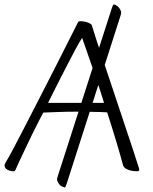

<svg xmlns="http://www.w3.org/2000/svg" viewBox="-20 -746 677 851"><path d="M40 13Q25 13 12.5 6Q0 -1 0 -14Q0 -16 2 -19.5Q4 -23 5 -26Q14 -40 37 -83Q60 -126 91 -186.5Q122 -247 157 -315Q192 -383 225 -448Q258 -513 284.5 -565.5Q311 -618 325 -646Q327 -650 329.5 -651Q332 -652 337 -652Q349 -652 360 -649Q371 -646 378.5 -642Q386 -638 387 -634Q392 -616 407 -570Q422 -524 443 -461.5Q464 -399 487 -330Q510 -261 531.5 -196.5Q553 -132 569.5 -82.5Q586 -33 593 -10Q595 -3 596 -0.5Q597 2 597 5Q597 9 595.5 11Q594 13 586 13Q572 13 561.5 10.5Q551 8 543.5 4.5Q536 1 532 -3Q530 -5 527.5 -9Q525 -13 523 -22Q520 -33 513 -58.5Q506 -84 496 -116.5Q486 -149 475.5 -183.5Q465 -218 455 -248Q445 -249 423.5 -249.5Q402 -250 374 -250.5Q346 -251 315 -251Q276 -251 236 -249.5Q196 -248 172 -247Q168 -240 155 -215Q142 -190 125.5 -156.5Q109 -123 93 -89Q77 -55 65 -29.5Q53 -4 50 4Q48 9 46 11Q44 13 40 13ZM193 -290H441Q436 -308 426 -338.5Q416 -369 404 -404.5Q392 -440 380 -474.5Q368 -509 358.5 -537Q349 -565 344 -578Q333 -562 317 -532Q301 -502 282.5 -466.5Q264 -431 246 -395.5Q228 -360 214 -332Q200 -304 193 -290ZM275 70Q270 85 267 85Q264 84 257 81.5Q250 79 243.5 72Q237 65 233 53Q232 46 236 35L476 -711Q481 -726 484 -726Q488 -726 494 -723Q500 -720 506.5 -713Q513 -706 517 -694Q518 -687 514 -676Z"/></svg>

Font: Briem Hand Thin
Style: Regular
Weight: 100
Designer: Gunnlaugur SE Briem, Eben Sorkin
Foundry: Sorkin Type Co.
Version: Version 1.003